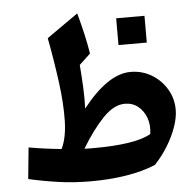

<svg xmlns="http://www.w3.org/2000/svg" viewBox="-55 -840 923 907"><g transform="rotate(-5 406.5 -386.0)"><path d="M570.8 -486.3Q624.5 -486.3 669.2 -460Q713.9 -433.6 741 -388.9Q768.1 -344.2 768.1 -290Q768.1 -253.4 752.9 -209.7Q737.8 -166 710.7 -121.6Q683.6 -77.1 647.5 -38.6Q586.9 -13.2 508.3 -0.5Q429.7 12.2 339.8 12.2Q258.8 12.2 184.8 1.5Q110.8 -9.3 45.4 -24.4L60.1 -172.9Q96.2 -166.5 135.5 -161.1Q174.8 -155.8 214.8 -151.9Q239.7 -202.6 241.5 -284.2Q243.2 -365.7 229.7 -467.3Q216.3 -568.8 195.3 -679.2L344.2 -783.7Q359.9 -725.6 370.1 -680.7Q380.4 -635.7 387.7 -589.4L335 -540Q339.4 -485.8 342 -431.9Q344.7 -377.9 342.3 -332.5Q401.9 -408.2 459 -447.3Q516.1 -486.3 570.8 -486.3ZM530.8 -338.9Q478.5 -338.9 426.3 -284.2Q374 -229.5 322.3 -143.6Q335.4 -143.1 348.4 -143.1Q361.3 -143.1 373.5 -143.1Q460.9 -143.1 530.5 -153.3Q600.1 -163.6 638.2 -186Q644.5 -227.5 632.1 -262.2Q619.6 -296.9 593.3 -317.9Q566.9 -338.9 530.8 -338.9ZM525.4 -744.6H659.7V-617.7H525.4Z"/></g></svg>

Font: Pinar-DS3-FD Bold
Style: Regular
Weight: 700
Designer: Amin Abedi
Version: Version 3.000